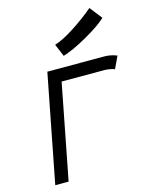

<svg xmlns="http://www.w3.org/2000/svg" viewBox="-134 -1007 853 1092"><g transform="rotate(-15 292.5 -461.5)"><path d="M258.8 -771.5Q307.6 -786.1 378.9 -832.8Q450.2 -879.4 501 -923.3L558.1 -850.1Q516.6 -811 430.2 -762.5Q343.8 -713.9 289.6 -698.2ZM176.3 -635.3H510.3Q527.3 -635.3 542.2 -632.8Q557.1 -630.4 563.7 -628.2Q570.3 -626 585.4 -620.6L551.8 -549.3Q526.9 -558.6 494.6 -560.1H240.2L131.3 0H52.7Z"/></g></svg>

Font: Fantasque Sans Mono
Style: Italic
Weight: 400
Italic angle: -11°
Monospace: yes
Designer: Jany Belluz
Version: Version 1.8.0 ; ttfautohint (v1.8.2)